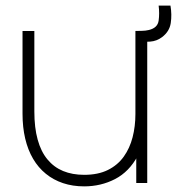

<svg xmlns="http://www.w3.org/2000/svg" viewBox="-20 -650 629 682"><path d="M279 12Q238 12 203.8 0.5Q169.5 -11 142.8 -32.8Q116 -54.5 97.5 -86Q79 -117.5 69.5 -157.8Q60 -198 60 -246V-540H102V-254Q102 -196.5 113.8 -154Q125.5 -111.5 148.5 -83.8Q171.5 -56 204.2 -42.5Q237 -29 279 -29Q328.5 -29 363.2 -46.2Q398 -63.5 419.5 -93.5Q441 -123.5 451 -162.5Q461 -201.5 461 -245L500 -246Q500 -153.5 469.5 -96.8Q439 -40 388.8 -14Q338.5 12 279 12ZM503 0H464V-110H461V-540H503ZM543.5 -630H585.5Q591 -598 586.5 -568Q582 -538 555.5 -518Q537 -504 513.5 -502.2Q490 -500.5 461 -505V-540Q472 -540.5 484.2 -540.5Q496.5 -540.5 509 -543.5Q540 -551 543.5 -576.8Q547 -602.5 543.5 -630Z"/></svg>

Font: Manrope Variable Light
Style: Regular
Weight: 200
Designer: Mikhail Sharanda
Foundry: Mikhail Sharanda
Version: Version 4.505